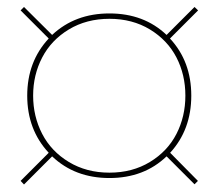

<svg xmlns="http://www.w3.org/2000/svg" viewBox="-20 -652 610 536"><path d="M37.5 -147 116 -225.5Q56 -290 56 -385Q56 -480 116 -544.5L37.5 -623L47 -632.5L125.5 -554.5Q189.5 -614.5 285.5 -614.5Q382 -614.5 445 -554.5L523 -632.5L533 -623L454.5 -544.5Q514 -480.5 514 -385Q514 -290 455 -225.5L532.5 -147L523 -137.5L445 -215.5Q382 -155 285.5 -155Q189 -155 125.5 -215.5L47 -137ZM97.8 -491.5Q72.5 -443 72.5 -385Q72.5 -327 97.8 -278.2Q123 -229.5 172.2 -199.8Q221.5 -170 285.5 -170Q349.5 -170 398.5 -199.8Q447.5 -229.5 472.5 -278Q497.5 -326.5 497.5 -385Q497.5 -443.5 472.5 -491.8Q447.5 -540 398.5 -569.8Q349.5 -599.5 285.5 -599.5Q221.5 -599.5 172.2 -569.8Q123 -540 97.8 -491.5Z"/></svg>

Font: Bodoni* 16pt
Style: Regular
Weight: 400
Version: Version 2.3